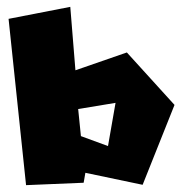

<svg xmlns="http://www.w3.org/2000/svg" viewBox="-20 -564 551 560"><path d="M295 -138 216 -167 208 -246 317 -264ZM5 -509 56 -24 224 -31 229 -60 396 -25 489 -258 350 -411 200 -359 185 -544Z"/></svg>

Font: Super Mario
Style: Regular
Weight: 400
Version: Version 1.0